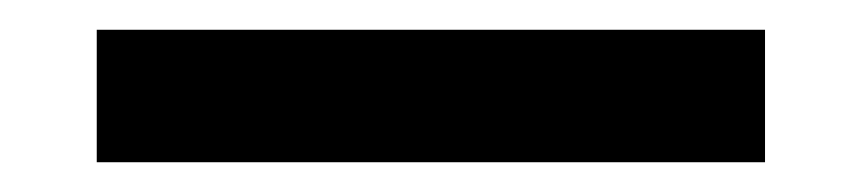

<svg xmlns="http://www.w3.org/2000/svg" viewBox="-20 10 580 129"><path d="M45 119H494V30H45Z"/></svg>

Font: Mozilla Text BETA SemiBold
Style: Regular
Weight: 600
Designer: Studio DRAMA
Foundry: Studio DRAMA
Version: Version 0.100